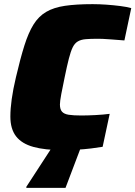

<svg xmlns="http://www.w3.org/2000/svg" viewBox="-20 -716 653 926"><path d="M282 8Q197 8 141 -7.5Q85 -23 57.5 -58.5Q30 -94 30 -154Q30 -191 36.5 -238Q43 -285 57 -344Q78 -434 97.5 -496Q117 -558 141.5 -597.5Q166 -637 202.5 -658.5Q239 -680 293.5 -688Q348 -696 427 -696Q459 -696 493.5 -693.5Q528 -691 559.5 -687Q591 -683 613 -677L580 -521Q540 -524 515 -526Q490 -528 475.5 -528.5Q461 -529 451 -529Q416 -529 393 -527Q370 -525 355 -516Q340 -507 330.5 -487.5Q321 -468 312 -433Q303 -398 292 -344Q282 -297 275.5 -262Q269 -227 269 -212Q269 -189 279 -177.5Q289 -166 311.5 -162.5Q334 -159 372 -159Q402 -159 440.5 -161Q479 -163 509 -167L475 -8Q452 -4 419 0Q386 4 350.5 6Q315 8 282 8ZM107 190V185L239 -18H374L373 -13L296 190Z"/></svg>

Font: Saira Thin Black
Style: Italic
Weight: 900
Italic angle: -12°
Version: Version 1.101